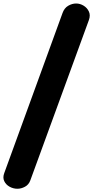

<svg xmlns="http://www.w3.org/2000/svg" viewBox="-30 -1022 546 1124"><path d="M72 83Q47.5 83 26 71Q4.5 59 -5.2 38.2Q-15 17.5 -5 -9L336 -945.5Q346.5 -975 369.2 -988.2Q392 -1001.5 415.5 -1001.5Q438.5 -1001.5 459.2 -989Q480 -976.5 490.2 -954.8Q500.5 -933 490.5 -905L147.5 34Q138.5 59 116.5 71Q94.5 83 72 83Z"/></svg>

Font: Edu NSW ACT Cursive
Style: Regular
Weight: 400
Designer: Tina and Corey Anderson, Eben Sorkin, Mirko Velimirovic
Foundry: Sorkin Type Co.
Version: Version 2.000